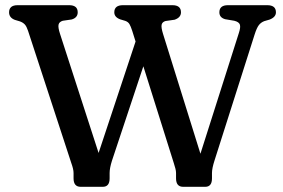

<svg xmlns="http://www.w3.org/2000/svg" viewBox="-20 -720 1091 740"><path d="M825.5 -672.5Q825.5 -700 858.5 -700H1010Q1043.5 -700 1043.5 -672.5Q1043.5 -654 1019 -644.5L998.5 -638.5Q985.5 -633.5 977.5 -623Q969.5 -612.5 961.5 -587.5L806.5 -100.5Q797 -71 797 -53V-32.5Q797 0 771 0H686Q658.5 0 658.5 -32.5V-53Q658.5 -61 656 -70.5Q653.5 -80 649.5 -92.5L532.5 -464.5L411.5 -100.5Q402.5 -72 402.5 -53V-32.5Q402.5 0 376 0H291Q263.5 0 263.5 -32.5V-53Q263.5 -61 261.2 -70.5Q259 -80 254.5 -92.5L88 -601.5Q82.5 -618 75.8 -625.5Q69 -633 57 -637.5L37 -643.5Q15 -652 15 -672.5Q15 -700 48 -700H246.5Q279.5 -700 279.5 -672.5Q279.5 -652 256.5 -645L222 -640Q208.5 -636 205.8 -625.5Q203 -615 211.5 -589L360 -130.5L502.5 -560L489.5 -601.5Q484 -618.5 479 -627Q474 -635.5 463 -639.5L443 -645.5Q420.5 -654 420.5 -672.5Q420.5 -700 454 -700H644.5Q677.5 -700 677.5 -672.5Q677.5 -652.5 653 -644L618 -639Q605.5 -635.5 603 -625Q600.5 -614.5 608.5 -589L752.5 -127.5L900.5 -592.5Q908 -615 904.5 -625.2Q901 -635.5 883 -640L847.5 -646Q825.5 -652.5 825.5 -672.5Z"/></svg>

Font: Fraunces 9pt S100
Style: Regular
Weight: 400
Version: Version 1.000; ttfautohint (v1.8.3)